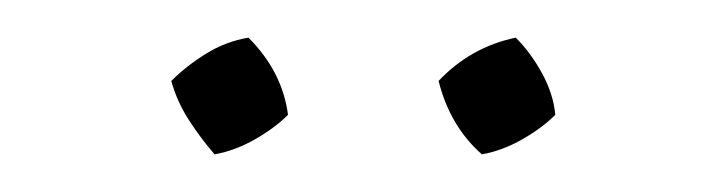

<svg xmlns="http://www.w3.org/2000/svg" viewBox="-20 -688 387 102"><path d="M112 -668Q130 -650 133 -627Q126 -620 115.5 -614Q105 -608 94 -606Q87 -614 80.5 -624Q74 -634 71 -645Q79 -653 89.5 -659.5Q100 -666 112 -668ZM254 -668Q262 -660 268 -649Q274 -638 275 -627Q268 -620 257.5 -614Q247 -608 236 -606Q219 -621 213 -645Q230 -663 254 -668Z"/></svg>

Font: Piazzolla SC Thin
Style: Regular
Weight: 100
Designer: Juan Pablo del Peral
Foundry: Huerta Tipografica
Version: Version 1.330